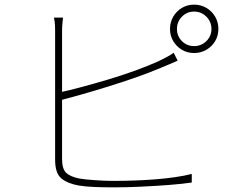

<svg xmlns="http://www.w3.org/2000/svg" viewBox="-20 -810 1040 829"><path d="M744 -685Q744 -654 765.5 -632.5Q787 -611 818 -611Q849 -611 871 -632.5Q893 -654 893 -685Q893 -716 871 -738Q849 -760 818 -760Q787 -760 765.5 -738Q744 -716 744 -685ZM714 -685Q714 -714 728 -738Q742 -762 765.5 -776Q789 -790 818 -790Q847 -790 871 -776Q895 -762 909 -738Q923 -714 923 -685Q923 -656 909 -632.5Q895 -609 871 -595Q847 -581 818 -581Q789 -581 765.5 -595Q742 -609 728 -632.5Q714 -656 714 -685ZM252 -734Q251 -721 249.5 -708.5Q248 -696 248 -676Q248 -665 248 -625Q248 -585 248 -528.5Q248 -472 248 -409Q248 -346 248 -287.5Q248 -229 248 -185.5Q248 -142 248 -124Q248 -80 266 -63.5Q284 -47 323 -39Q348 -35 390 -32Q432 -29 472 -29Q512 -29 557.5 -30.5Q603 -32 648.5 -35.5Q694 -39 735.5 -45Q777 -51 808 -59V-22Q769 -16 710.5 -11.5Q652 -7 589 -4Q526 -1 472 -1Q432 -1 391 -2.5Q350 -4 320 -9Q270 -18 244 -40.5Q218 -63 218 -120Q218 -140 218 -184.5Q218 -229 218 -288.5Q218 -348 218 -410.5Q218 -473 218 -529.5Q218 -586 218 -625.5Q218 -665 218 -676Q218 -689 217.5 -698.5Q217 -708 216 -717Q215 -726 213 -734ZM233 -410Q275 -419 329.5 -433.5Q384 -448 443 -465.5Q502 -483 559 -503.5Q616 -524 663 -545Q682 -554 699.5 -563.5Q717 -573 730 -582L747 -548Q733 -542 713.5 -533.5Q694 -525 674 -517Q625 -496 566 -475.5Q507 -455 446 -436Q385 -417 330 -401.5Q275 -386 233 -375Z"/></svg>

Font: Noto Sans KR Thin
Style: Regular
Weight: 100
Designer: Ryoko NISHIZUKA 西塚涼子 (kana, bopomofo & ideographs); Paul D. Hunt (Latin, Greek & Cyrillic); Sandoll Communications 산돌커뮤니
Foundry: Adobe
Version: Version 2.004-H2;hotconv 1.0.118;makeotfexe 2.5.65603